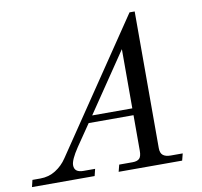

<svg xmlns="http://www.w3.org/2000/svg" viewBox="-123 -797 929 881"><g transform="rotate(-10 341.5 -356.0)"><path d="M472.2 -551.8 285.2 -275.9H472.2ZM248 0H-43.9L-36.1 -32.2H1Q40 -32.2 72 -52.2Q104 -72.3 125 -104L536.1 -711.9H560.1V-75.2Q560.1 -51.8 572.3 -42Q584.5 -32.2 607.9 -32.2H664.1L655.8 0H359.9L368.2 -32.2H430.2Q452.1 -32.2 462.2 -42Q472.2 -51.8 472.2 -78.1V-244.1H263.2L194.8 -144Q159.2 -90.8 159.2 -65.9Q159.2 -32.2 201.2 -32.2H255.9Z"/></g></svg>

Font: Flanker Steampunk
Style: Italic
Weight: 400
Italic angle: -12°
Designer: Alexey Kryukov, Leonardo Di Lena
Foundry: Alexey Kryukov, Leonardo Di Lena
Version: 1.210